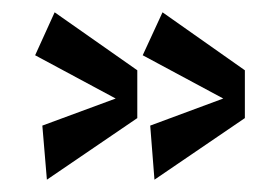

<svg xmlns="http://www.w3.org/2000/svg" viewBox="-20 -478 450 312"><path d="M56.2 -186 48.8 -273.9 168 -317.9 37.1 -388.2 68.8 -458 203.1 -363.8V-286.1ZM231 -186 224.1 -273.9 342.8 -317.9 211.9 -388.2 244.1 -458 377.9 -363.8V-286.1Z"/></svg>

Font: Englebert
Style: Regular
Weight: 400
Designer: Astigmatic (AOETI)
Foundry: Astigmatic (AOETI)
Version: Version 1.000